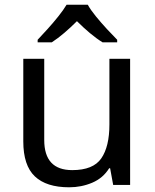

<svg xmlns="http://www.w3.org/2000/svg" viewBox="-20 -786 658 816"><path d="M533 -536V0H461L448 -71H444Q418 -29 372 -9.5Q326 10 274 10Q177 10 128 -36.5Q79 -83 79 -185V-536H168V-191Q168 -63 287 -63Q376 -63 410.5 -113Q445 -163 445 -257V-536ZM353 -766Q365 -744 387.5 -716.5Q410 -689 434.5 -662.5Q459 -636 478 -617V-606H416Q390 -622 362 -645.5Q334 -669 307 -696Q280 -669 253 -646Q226 -623 200 -606H140V-617Q159 -637 182.5 -663Q206 -689 228 -716.5Q250 -744 263 -766Z"/></svg>

Font: Noto Sans Tagalog
Style: Regular
Weight: 400
Designer: Monotype Design Team
Foundry: Monotype Imaging Inc.
Version: Version 2.001; ttfautohint (v1.8.4.7-5d5b)